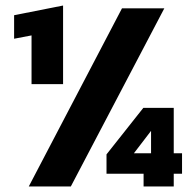

<svg xmlns="http://www.w3.org/2000/svg" viewBox="-20 -674 709 694"><path d="M94 -546 31 -534V-619L208 -654V-370H94ZM421 -644H574L236 0H84ZM499 -46H365V-116L498 -284H608V-120H638V-46H608V0H499ZM526 -120V-201L464 -120Z"/></svg>

Font: Kanit SemiBold
Style: Regular
Weight: 600
Designer: Katatrad Team
Foundry: CadsonDemak
Version: Version 1.030